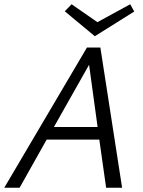

<svg xmlns="http://www.w3.org/2000/svg" viewBox="-21 -881 673 901"><path d="M609 -827 424 -711 283 -828 315 -861 436 -777 590 -861ZM387 -658H450L552 0H477L445 -226H198L71 0H-1ZM232 -285H437L397 -577Z"/></svg>

Font: EauTest
Style: Italic
Weight: 400
Italic angle: -12°
Designer: Christian Thalmann (Catharsis Fonts)
Version: Version 0.001;PS 000.001;hotconv 1.0.88;makeotf.lib2.5.64775